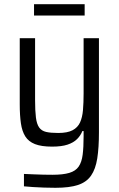

<svg xmlns="http://www.w3.org/2000/svg" viewBox="-20 -692 566 914"><path d="M244 202Q217 202 189.5 201Q162 200 137.5 198.5Q113 197 94 195V136Q119 137 142 138Q165 139 187 139.5Q209 140 230 140Q280 140 310 131Q340 122 354.5 101Q369 80 373.5 44.5Q378 9 378 -43V-68H372Q364 -47 347 -30Q330 -13 301.5 -3.5Q273 6 228 6Q177 6 146.5 -6Q116 -18 100.5 -42.5Q85 -67 79.5 -105Q74 -143 74 -195V-510H147V-215Q147 -164 151 -132.5Q155 -101 166.5 -85Q178 -69 199.5 -64Q221 -59 257 -59Q301 -59 325.5 -72Q350 -85 361 -109Q372 -133 375 -168Q378 -203 378 -247V-510H451V-62Q451 11 443 62Q435 113 413.5 144Q392 175 351.5 188.5Q311 202 244 202ZM142 -618V-672H383V-618Z"/></svg>

Font: Saira SemiCondensed
Style: Regular
Weight: 400
Width: 4
Designer: Hector Gatti with collaboration of the Omnibus-Type team
Foundry: Omnibus-Type
Version: Version 1.101